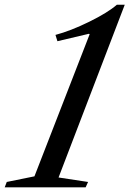

<svg xmlns="http://www.w3.org/2000/svg" viewBox="-66 -800 553 820"><path d="M-45.9 0 -37.1 -22.9 81.1 -46.9 316.9 -653.8 314 -655.8 179.2 -624 170.9 -650.9Q235.4 -668 314.9 -707Q394.5 -746.1 433.1 -779.8H466.8L184.1 -42L310.1 -22.9L299.8 0Z"/></svg>

Font: Libre Caslon Text
Style: Italic
Weight: 400
Italic angle: -25°
Designer: Pablo Impallari, Rodrigo Fuenzalida
Foundry: Pablo Impallari, Rodrigo Fuenzalida
Version: Version 1.002